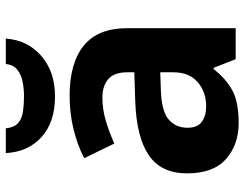

<svg xmlns="http://www.w3.org/2000/svg" viewBox="-108 -702 821 644"><g transform="rotate(-90 302.0 -380.5)"><path d="M302 -557Q412 -557 470.5 -509.5Q529 -462 529 -364V0H425L396 -74H392Q357 -30 318 -10Q279 10 211 10Q138 10 90 -32.5Q42 -75 42 -163Q42 -250 103 -291.5Q164 -333 286 -337L381 -340V-364Q381 -407 358.5 -427Q336 -447 296 -447Q256 -447 218 -435.5Q180 -424 142 -407L93 -508Q137 -531 190.5 -544Q244 -557 302 -557ZM323 -251Q251 -249 223 -225Q195 -201 195 -162Q195 -128 215 -113.5Q235 -99 267 -99Q315 -99 348 -127.5Q381 -156 381 -208V-253ZM494 -771Q489 -698 436 -652Q383 -606 300 -606Q214 -606 164 -651Q114 -696 110 -771H193Q196 -743 210.5 -730Q225 -717 249 -713.5Q273 -710 301 -710Q325 -710 348.5 -714.5Q372 -719 389 -732Q406 -745 409 -771Z"/></g></svg>

Font: Noto Sans Tai Tham
Style: Regular
Weight: 400
Designer: Monotype Design Team 2013. Revised by David WIlliams 2020
Foundry: Monotype Imaging Inc.
Version: Version 2.002